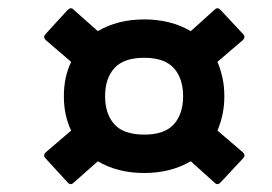

<svg xmlns="http://www.w3.org/2000/svg" viewBox="-20 -552 673 475"><path d="M161 -99Q154 -93 147 -101L92 -161Q86 -168 93 -175L156 -229Q147 -248 142.5 -269Q138 -290 138 -314Q138 -338 142.5 -359Q147 -380 156 -399L93 -453Q86 -460 92 -467L147 -527Q155 -535 161 -529L222 -475Q271 -504 337 -504Q402 -504 452 -475L512 -529Q519 -535 526 -527L582 -467Q588 -460 581 -453L518 -399Q526 -380 530.5 -359Q535 -338 535 -314Q535 -290 530.5 -269Q526 -248 518 -229L581 -175Q588 -168 582 -161L526 -101Q519 -93 512 -99L452 -153Q402 -124 337 -124Q271 -124 222 -153ZM337 -219Q387 -219 410 -244.5Q433 -270 433 -314Q433 -358 410 -383.5Q387 -409 337 -409Q286 -409 263 -383.5Q240 -358 240 -314Q240 -270 263 -244.5Q286 -219 337 -219Z"/></svg>

Font: Sofia Sans
Style: Bold Italic
Weight: 700
Italic angle: -9°
Designer: Botio Nikoltchev, Ani Petrova
Foundry: lettersoup
Version: Version 4.101; ttfautohint (v1.8.4.7-5d5b)